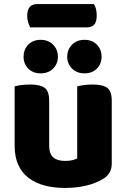

<svg xmlns="http://www.w3.org/2000/svg" viewBox="-20 -909 622 945"><path d="M128 -774Q124 -783 119 -798Q114 -813 114 -829Q114 -862 127 -875.5Q140 -889 163 -889H442Q449 -879 452.5 -864.5Q456 -850 456 -833Q456 -800 443 -787Q430 -774 407 -774ZM52 -484Q63 -487 83.5 -490Q104 -493 128 -493Q178 -493 200 -476.5Q222 -460 222 -413V-193Q222 -152 242 -134.5Q262 -117 300 -117Q323 -117 337.5 -121Q352 -125 360 -129V-484Q371 -487 391.5 -490Q412 -493 436 -493Q486 -493 508 -476.5Q530 -460 530 -413V-104Q530 -54 488 -29Q453 -7 404.5 4.5Q356 16 299 16Q245 16 199.5 4Q154 -8 121 -33Q88 -58 70 -97.5Q52 -137 52 -193ZM265 -630Q265 -595 241.5 -571.5Q218 -548 180 -548Q142 -548 119 -571.5Q96 -595 96 -630Q96 -665 119 -689Q142 -713 180 -713Q218 -713 241.5 -689Q265 -665 265 -630ZM480 -630Q480 -595 457 -571.5Q434 -548 396 -548Q358 -548 334.5 -571.5Q311 -595 311 -630Q311 -665 334.5 -689Q358 -713 396 -713Q434 -713 457 -689Q480 -665 480 -630Z"/></svg>

Font: Baloo Chettan 2 ExtraBold
Style: Regular
Weight: 800
Designer: Maithili Shingre, Unnati Kotecha and Ek Type
Foundry: Ek Type
Version: Version 1.640;hotconv 1.0.111;makeotfexe 2.5.65597; ttfautoh